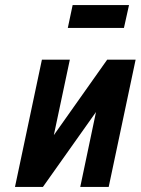

<svg xmlns="http://www.w3.org/2000/svg" viewBox="-20 -735 554 756"><path d="M488 -715H266L247 -625H468ZM255 -500H145L39 1H149L358 -294L296 1H408L514 -500H402L192 -203Z"/></svg>

Font: Advent Pro
Style: Bold Italic
Weight: 700
Italic angle: -12°
Designer: VivaRado, Andreas Kalpakidis
Foundry: VivaRado, Andreas Kalpakidis
Version: Version 3.000